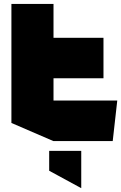

<svg xmlns="http://www.w3.org/2000/svg" viewBox="-20 -717 616 976"><path d="M251 0 38 -92V-697H252V-525H506V-319H252V-206H576V-205L553 0ZM392 239 230 151V50H393V239Z"/></svg>

Font: Foldit Thin ExtraBold
Style: Regular
Weight: 800
Version: Version 1.003